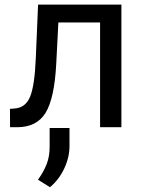

<svg xmlns="http://www.w3.org/2000/svg" viewBox="-20 -548 619 827"><path d="M23.4 0 22.9 -79.1 42 -80.6Q89.8 -83.5 109.6 -131.3Q129.4 -179.2 134.3 -299.8L144 -528.3H502.9V0H411.1V-451.2H231.4L222.2 -272.5Q214.4 -124 176.3 -62Q138.2 0 53.7 0ZM279.3 3.4V81.5Q279.3 129.9 256.6 178Q233.9 226.1 195.3 258.3L143.6 226.1Q168.5 191.4 181.2 158.4Q193.8 125.5 193.8 85V3.4Z"/></svg>

Font: Bert Sans Medium
Style: Regular
Weight: 500
Designer: Christian Robertson, Adam Twardoch, & Cristiano Sobral
Foundry: Google
Version: Version 12.135;January 10, 2020;FontCreator 12.0.0.2547 64-b